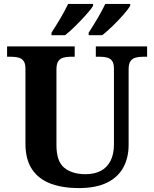

<svg xmlns="http://www.w3.org/2000/svg" viewBox="-20 -951 787 981"><path d="M381.7 10Q300.4 10 239 -12.8Q177.5 -35.6 143.8 -85.9Q110 -136.2 110 -217.7V-599.9Q110 -627 100.2 -639.8Q90.5 -652.6 74.3 -656.8Q58.1 -661 38.4 -661H16.2V-714H361.7V-661H339.4Q320.3 -661 303.9 -656.6Q287.5 -652.1 278 -638.6Q268.4 -625 268.4 -595.9V-210Q268.4 -125.9 308.8 -93.5Q349.1 -61 417.4 -61Q462.1 -61 494.5 -77.8Q526.8 -94.6 544.5 -128.7Q562.2 -162.7 562.2 -213.5V-599.9Q562.2 -627 552.8 -639.8Q543.3 -652.6 527.4 -656.8Q511.5 -661 491.8 -661H469.6V-714H731.6V-661H708.7Q689 -661 672.7 -656.6Q656.3 -652.1 646.7 -638.6Q637.2 -625 637.2 -595.9V-211.5Q637.2 -145 610 -95.2Q582.9 -45.5 526.7 -17.7Q470.4 10 381.7 10ZM433 -784Q454 -816 478 -856.5Q502 -897 518 -931H645.3V-921Q635.3 -904 609.8 -875Q584.3 -846 554.8 -817.5Q525.3 -789 502.3 -771H433ZM243.1 -784Q264.1 -816 288.1 -856.5Q312.1 -897 328.1 -931H455.4V-921Q445.4 -904 419.4 -875Q393.4 -846 364.4 -817.5Q335.4 -789 312.4 -771H243.1Z"/></svg>

Font: Noto Serif Gurmukhi
Style: Regular
Weight: 400
Designer: Vaibhav Singh and the Monotype Design Team
Foundry: Monotype Imaging Inc.
Version: Version 2.003